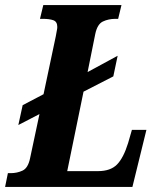

<svg xmlns="http://www.w3.org/2000/svg" viewBox="-40 -734 606 754"><path d="M-20 0 -9 -54H2Q27 -54 48.5 -64Q70 -74 78 -112L115 -286L32 -243L49 -321L131 -364L179 -591Q181 -604 183 -613Q185 -622 185 -628Q185 -649 169.5 -654.5Q154 -660 128 -660H117L130 -714H437L424 -660H413Q386 -660 364 -649.5Q342 -639 334 -600L304 -451L422 -515L405 -434L288 -374L224 -62H345Q394 -62 419.5 -88Q445 -114 463 -172L478 -224H535L480 0Z"/></svg>

Font: Noto Serif ExtraCondensed ExtraBold
Style: Italic
Weight: 800
Width: 2
Italic angle: -12°
Designer: Monotype Design Team
Foundry: Monotype Imaging Inc.
Version: Version 2.013